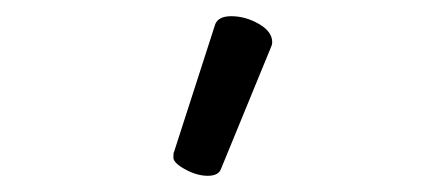

<svg xmlns="http://www.w3.org/2000/svg" viewBox="-20 -784 540 237"><path d="M253 -576Q250 -567 236.5 -567Q223 -567 208.5 -575Q194 -583 194 -589.5Q194 -596 195 -597L245 -752Q248 -764 265.5 -764Q283 -764 299.5 -754.5Q316 -745 316 -732Q316 -729 315 -727Z"/></svg>

Font: LXGW WenKai Mono TC
Style: Regular
Weight: 400
Designer: LXGW / Fontworks Inc.
Foundry: LXGW / Fontworks Inc.
Version: Version 1.330